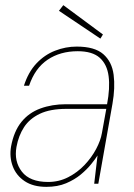

<svg xmlns="http://www.w3.org/2000/svg" viewBox="-20 -714 519 746"><path d="M160 12Q109 12 76 -10Q43 -32 29.5 -68Q16 -104 23 -145Q34 -204 63 -240Q92 -276 137 -292.5Q182 -309 236 -309H396Q408 -372 402 -418Q396 -464 367.5 -489.5Q339 -515 282 -515Q214 -515 165 -482Q116 -449 93 -381H73Q90 -434 121.5 -467.5Q153 -501 194 -517Q235 -533 278 -533Q348 -533 381.5 -503.5Q415 -474 421.5 -423.5Q428 -373 417 -311L362 0H346L359 -110Q351 -97 334.5 -76.5Q318 -56 294 -36Q270 -16 237 -2Q204 12 160 12ZM167 -7Q209 -7 245 -25.5Q281 -44 308.5 -73Q336 -102 353.5 -135Q371 -168 376 -197L393 -291H238Q175 -291 135 -272Q95 -253 73.5 -220Q52 -187 44 -143Q34 -87 65 -47Q96 -7 167 -7ZM370 -564 209 -672 226 -694 380 -580Z"/></svg>

Font: DM Sans 10pt Thin
Style: Italic
Weight: 250
Italic angle: -10°
Version: Version 4.004;gftools[0.9.30]